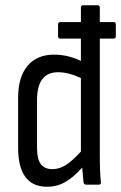

<svg xmlns="http://www.w3.org/2000/svg" viewBox="-20 -703 461 731"><path d="M159 8Q49 8 49 -141V-331Q49 -410 85 -452.5Q121 -495 186 -495Q215 -495 241.5 -488Q268 -481 288 -471V-556H210Q201 -556 201 -565V-610Q201 -619 210 -619H288V-674Q288 -683 296 -683H351Q360 -683 360 -674V-619H412Q421 -619 421 -610V-565Q421 -556 412 -556H360V-118Q360 -43 364 -12Q366 0 356 0H308Q299 0 298 -10Q297 -21 295.5 -36Q294 -51 293 -65Q260 -28 228.5 -10Q197 8 159 8ZM121 -139Q121 -97 135.5 -78Q150 -59 180 -59Q206 -59 230.5 -74.5Q255 -90 288 -126V-406Q240 -428 201 -428Q121 -428 121 -322Z"/></svg>

Font: Sofia Sans Cond
Style: Regular
Weight: 400
Width: 3
Designer: Botio Nikoltchev, Ani Petrova
Foundry: lettersoup
Version: Version 4.100; ttfautohint (v1.8.3)